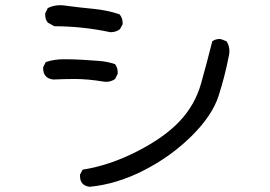

<svg xmlns="http://www.w3.org/2000/svg" viewBox="-20 -674 1040 739"><path d="M325 45Q288 40 288 4V-2L298 -21Q401 -37 507 -91Q613 -145 672 -208Q731 -271 754 -353Q777 -435 797 -515Q809 -524 826 -524Q831 -524 852 -515Q863 -498 863 -477Q863 -469 861 -460Q846 -382 821.5 -305.5Q797 -229 717 -150Q637 -71 533 -18Q429 35 325 45ZM389 -359 378 -360Q318 -370 267 -370Q234 -370 184 -368Q146 -373 146 -412V-415L156 -435Q188 -446 226 -446Q263 -446 296 -444Q329 -442 361.5 -439.5Q394 -437 423 -427Q433 -413 433 -396V-390L423 -370Q407 -359 389 -359ZM405 -550Q297 -573 189 -573L164 -587Q154 -599 154 -617V-623L164 -643Q186 -654 212 -654Q223 -654 234 -652Q286 -645 339 -640Q392 -635 440 -619Q452 -605 452 -586V-581L442 -562Q427 -550 405 -550Z"/></svg>

Font: Xiaolai Mono SC
Style: Regular
Weight: 400
Monospace: yes
Designer: LXGW / Nozomi Seto
Version: Version 3.113;September 30, 2024